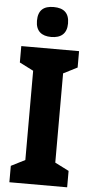

<svg xmlns="http://www.w3.org/2000/svg" viewBox="-62 -1018 480 1003"><g transform="rotate(5 178.5 -517.0)"><path d="M178 -983C126 -983 97 -960 97 -904C97 -850 128 -826 178 -826C229 -826 260 -850 260 -904C260 -959 231 -983 178 -983ZM330 -51V-137L257 -174V-642L330 -679V-765H27V-679L100 -642V-174L27 -137V-51Z"/></g></svg>

Font: Noto Sans Tamil UI Condensed ExtraBold
Style: Regular
Weight: 800
Width: 3
Designer: Jelle Bosma - Monotype Design Team
Foundry: Monotype Imaging Inc.
Version: Version 2.004